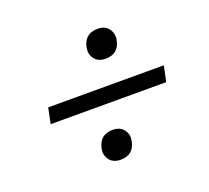

<svg xmlns="http://www.w3.org/2000/svg" viewBox="-88 -637 742 681"><g transform="rotate(-20 283.0 -297.0)"><path d="M332 -419.5Q304 -419.5 290.2 -438Q276.5 -456.5 282 -481.5Q292 -529 341 -529Q368 -529 381.8 -511Q395.5 -493 391 -468.5Q381.5 -419.5 332 -419.5ZM69 -268 81 -327H517.5L505 -268ZM260 -64.5Q231.5 -64.5 217.8 -83Q204 -101.5 209.5 -126.5Q220 -174 268.5 -174Q295.5 -174 309.5 -156Q323.5 -138 318.5 -113.5Q309 -64.5 260 -64.5Z"/></g></svg>

Font: Commissioner Light
Style: Italic
Weight: 300
Italic angle: -12°
Designer: Kostas Bartsokas
Foundry: Kostas Bartsokas
Version: Version 1.000; ttfautohint (v1.8.3)